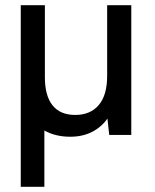

<svg xmlns="http://www.w3.org/2000/svg" viewBox="-20 -520 596 740"><path d="M486 -500V0H401L394 -63Q371 -30 334.5 -11.5Q298 7 251 7Q193 7 150 -17.5Q107 -42 83.5 -90Q60 -138 60 -210V-500H153V-222Q153 -151 182.5 -114Q212 -77 270 -77Q328 -77 360.5 -115Q393 -153 393 -228V-500ZM60 -407H151V200H60Z"/></svg>

Font: Envelope Sans Variable
Style: Regular
Weight: 500
Designer: Andreas Rasmussen / Norman Anderson
Foundry: mail.de GmbH
Version: Version 1.150